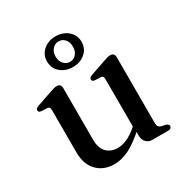

<svg xmlns="http://www.w3.org/2000/svg" viewBox="-163 -822 924 962"><g transform="rotate(-30 299.0 -340.5)"><path d="M401.5 -54.5V-89.5L399 -92.5V-380Q399 -391 395.5 -395.8Q392 -400.5 383.5 -401L349.5 -402.5Q341.5 -403.5 338 -407Q334.5 -410.5 334.5 -416Q334.5 -422 338.5 -426Q342.5 -430 353 -433.5L439 -463Q453.5 -468.5 462.8 -470.8Q472 -473 479.5 -473Q491 -473 497 -466.5Q503 -460 503 -449V-65.5Q503 -52.5 508 -46Q513 -39.5 522.5 -37L545.5 -32Q554 -29.5 558.2 -25.5Q562.5 -21.5 562.5 -15.5Q562.5 -8.5 557.2 -4.2Q552 0 541 0H450.5Q428.5 0 415 -14.5Q401.5 -29 401.5 -54.5ZM89.5 -135V-380Q89.5 -391 86 -395.8Q82.5 -400.5 74 -401L39.5 -402.5Q31.5 -403.5 28.2 -407Q25 -410.5 25 -416Q25 -422 28.8 -426Q32.5 -430 43 -433.5L129 -463Q144.5 -468.5 153.5 -470.8Q162.5 -473 169 -473Q181.5 -473 187.5 -466.5Q193.5 -460 193.5 -449V-150.5Q193.5 -100 217.8 -75.5Q242 -51 282 -51Q307 -51 335.2 -63.5Q363.5 -76 395.5 -103.5L417 -121.5L435 -103.5L413.5 -84.5Q355 -31.5 311 -10.2Q267 11 227 11Q165 11 127.2 -28Q89.5 -67 89.5 -135ZM289 -514.5Q247.5 -514.5 218.5 -539Q189.5 -563.5 189.5 -603.5Q189.5 -643 218.5 -667.5Q247.5 -692 289 -692Q331.5 -692 360.2 -667Q389 -642 389 -603.5Q389 -564 360.2 -539.2Q331.5 -514.5 289 -514.5ZM289.5 -662.5Q268.5 -662.5 253.8 -646.2Q239 -630 239 -603.5Q239 -577 253.8 -560.8Q268.5 -544.5 289.5 -544.5Q311 -544.5 325.2 -561Q339.5 -577.5 339.5 -603.5Q339.5 -630 325.2 -646.2Q311 -662.5 289.5 -662.5Z"/></g></svg>

Font: Fraunces 28pt
Style: Regular
Weight: 400
Version: Version 1.000;[b76b70a41]